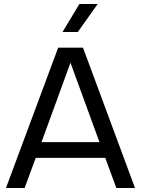

<svg xmlns="http://www.w3.org/2000/svg" viewBox="-20 -947 710 967"><path d="M10 0 273 -707H398L660 0H566L510 -152H160L104 0ZM189 -231H481L335 -631ZM295 -786 380 -927H472L372 -786Z"/></svg>

Font: Onest
Style: Regular
Weight: 400
Designer: Dmitri Voloshin, Andrey Kudryavtsev
Foundry: Dmitri Voloshin, Andrey Kudryavtsev
Version: Version 1.000;gftools[0.9.33]